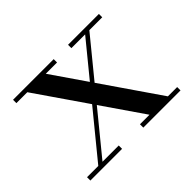

<svg xmlns="http://www.w3.org/2000/svg" viewBox="-106 -625 790 790"><g transform="rotate(-45 288.5 -230.0)"><path d="M334.5 0V-19.5H390L100 -440.5H36.5V-460H273V-440.5H207.5L497 -19.5H551V0ZM26.5 0V-19.5H92L436.5 -440.5H356.5V-460H536V-440.5H461L116.5 -19.5H211V0Z"/></g></svg>

Font: Bodoni Moda SC
Style: Regular
Weight: 400
Designer: Owen Earl
Foundry: indestructible type
Version: Version 2.005